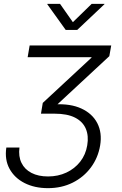

<svg xmlns="http://www.w3.org/2000/svg" viewBox="-20 -770 629 993"><path d="M228 203.1Q159.2 203.1 107.2 176.8Q55.2 150.4 29.3 103Q3.4 55.7 12.7 -6.8H80.6Q74.7 38.6 91.1 72.3Q107.4 106 142.8 124.3Q178.2 142.6 228.5 142.6Q280.3 142.6 323.2 122.6Q366.2 102.5 394.8 66.2Q423.3 29.8 431.2 -18.6Q439.5 -67.4 423.8 -104.2Q408.2 -141.1 368.2 -161.6Q328.1 -182.1 261.7 -182.1H191.9L201.2 -237.8L453.1 -471.7L453.6 -474.1H123L133.3 -534.7H555.2L545.4 -479.5L259.8 -214.4L262.2 -230Q344.2 -234.9 400.9 -208.7Q457.5 -182.6 483.2 -133.1Q508.8 -83.5 498 -18.1Q487.3 45.9 450.2 95.9Q413.1 146 356 174.6Q298.8 203.1 228 203.1ZM290.5 -750 356.9 -655.3 454.1 -750H520.5L520 -748L379.4 -615.2H319.8L224.6 -748L225.1 -750Z"/></svg>

Font: Inter 24pt Light
Style: Italic
Weight: 300
Italic angle: -9.3988°
Designer: Rasmus Andersson
Foundry: rsms
Version: Version 4.001;git-66647c0bb